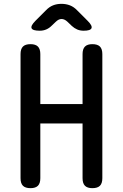

<svg xmlns="http://www.w3.org/2000/svg" viewBox="-20 -970 640 1000"><path d="M410 -327H190V-42Q190 -15 177.5 -2.5Q165 10 139 10Q112 10 99.5 -2.5Q87 -15 87 -42V-688Q87 -715 99.5 -727.5Q112 -740 139 -740Q165 -740 177.5 -727.5Q190 -715 190 -688V-428H410V-688Q410 -715 422.5 -727.5Q435 -740 461 -740Q488 -740 500.5 -727.5Q513 -715 513 -688V-42Q513 -15 500.5 -2.5Q488 10 461 10Q435 10 422.5 -2.5Q410 -15 410 -42ZM187 -810Q150 -810 144.5 -823Q139 -836 165 -862L219 -916Q236 -934 256 -942Q276 -950 300 -950Q324 -950 344.5 -942Q365 -934 382 -916L437 -861Q462 -836 456.5 -823Q451 -810 416 -810Q397 -810 382 -816.5Q367 -823 354 -835L331 -857Q316 -871 300.5 -871Q285 -871 270 -856L249 -836Q236 -823 220.5 -816.5Q205 -810 187 -810Z"/></svg>

Font: Maple Mono NL Medium
Style: Regular
Weight: 500
Monospace: yes
Designer: subframe7536
Version: Version 7.000